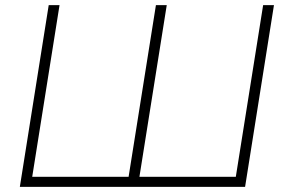

<svg xmlns="http://www.w3.org/2000/svg" viewBox="-20 -725 1108 745"><path d="M57 0 169 -705H211L105 -39H479L585 -705H627L521 -39H895L1001 -705H1043L931 0Z"/></svg>

Font: Mulish ExtraLight
Style: Italic
Weight: 200
Italic angle: -9°
Designer: Vernon Adams
Foundry: Vernon Adams
Version: Version 3.603